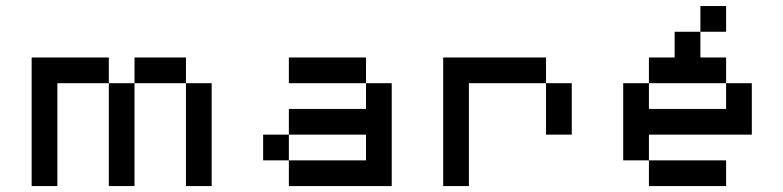

<svg xmlns="http://www.w3.org/2000/svg" viewBox="-20 -628 2644 648"><path d="M607.6 -347.2H694.4V0H607.6ZM607.6 -347.2H434V-434H607.6ZM347.2 -347.2H173.6V0H86.8V-434H347.2ZM347.2 -347.2H434V0H347.2Z M954.9 -173.6V-86.8H1215.3V-173.6ZM954.9 -173.6V-260.4H1215.3V-347.2H1302.1V0H954.9V-86.8H868.1V-173.6ZM1215.3 -347.2H954.9V-434H1215.3Z M1822.9 -347.2H1562.5V0H1475.7V-434H1822.9ZM1822.9 -347.2H1909.7V-173.6H1822.9Z M2430.6 -347.2H2170.1V-434H2256.9V-520.8H2343.8V-434H2430.6ZM2343.8 -520.8V-607.6H2430.6V-520.8ZM2170.1 -86.8H2430.6V0H2170.1ZM2430.6 -347.2H2517.4V-173.6H2170.1V-86.8H2083.3V-347.2H2170.1V-260.4H2430.6Z"/></svg>

Font: 8-bit Operator+ 8
Style: Regular
Weight: 400
Designer: GrandChaos9000
Version: Version 1.3.0 - August 1, 2014